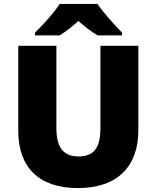

<svg xmlns="http://www.w3.org/2000/svg" viewBox="-20 -947 797 977"><path d="M476 -927H284C254 -881 196 -817 158 -781V-767H284C319 -789 344 -810 379 -840C414 -810 442 -787 477 -767H601V-781C567 -815 507 -881 476 -927ZM684 -284V-714H491V-296C491 -194 458 -151 379 -151C305 -151 267 -194 267 -295V-714H73V-280C73 -95 179 10 376 10C582 10 684 -104 684 -284Z"/></svg>

Font: Noto Sans Malayalam Black
Style: Regular
Weight: 900
Designer: Jelle Bosma - Monotype Design Team
Foundry: Monotype Imaging Inc.
Version: Version 2.104